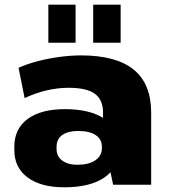

<svg xmlns="http://www.w3.org/2000/svg" viewBox="-20 -787 719 818"><path d="M419 -203V-307Q419 -362 384 -387.5Q349 -413 272 -413Q225 -413 177 -401.5Q129 -390 85 -369L59 -498Q94 -514 139.5 -526Q185 -538 233.5 -544.5Q282 -551 325 -551Q475 -551 549.5 -490.5Q624 -430 624 -307V0H462ZM254 11Q154 11 97.5 -31Q41 -73 41 -148V-162Q41 -238 97.5 -280Q154 -322 257 -322Q364 -322 425 -281Q486 -240 486 -165V-150Q486 -73 425 -31Q364 11 254 11ZM310 -85Q358 -85 386 -104Q414 -123 414 -155V-163Q414 -194 387.5 -211.5Q361 -229 313 -229Q270 -229 245.5 -212Q221 -195 221 -161V-153Q221 -121 245 -103Q269 -85 310 -85ZM302 -767V-605H186V-767ZM494 -767V-605H377V-767Z"/></svg>

Font: Pathway Extreme ExtraBold
Style: Regular
Weight: 800
Designer: Eduardo Rodriguez Tunni
Foundry: Eduardo Rodriguez Tunni
Version: Version 1.001;gftools[0.9.26]